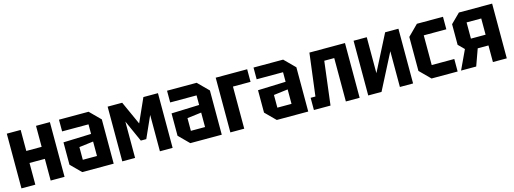

<svg xmlns="http://www.w3.org/2000/svg" viewBox="-11 -1229 5077 1898"><g transform="rotate(-15 2527.5 -280.0)"><path d="M44 0V-560H186V-345H343V-560H485V0H343V-222H186V0Z M563 -103V-332L848 -342V-440H578V-560H881L988 -453V0H666ZM703 -246V-116H848V-264Z M1076 0V-560H1225L1334 -319L1442 -560H1591V0H1461V-372L1362 -151H1306L1207 -372V0Z M1669 -103V-332L1954 -342V-440H1684V-560H1987L2094 -453V0H1772ZM1809 -246V-116H1954V-264Z M2182 0V-560H2504V-431H2324V0Z M2554 -103V-332L2839 -342V-440H2569V-560H2872L2979 -453V0H2657ZM2694 -246V-116H2839V-264Z M3505 -560V0H3364V-444H3262L3207 0H3037V-125H3086L3141 -560Z M4052 0H3917V-366L3729 0H3593V-560H3728V-192L3916 -560H4052Z M4135 -106V-454L4241 -560H4508V-432H4277V-128H4508V0H4241Z M4719 -280H4869V-446H4719ZM4576 -255V-466L4671 -560H5011V0H4869V-170H4759L4698 0H4543L4635 -196Z"/></g></svg>

Font: Tektur SemiCondensed SemiBold
Style: Regular
Weight: 600
Width: 4
Designer: Adam Jagosz
Foundry: Adam Jagosz
Version: Version 1.005;gftools[0.9.30]